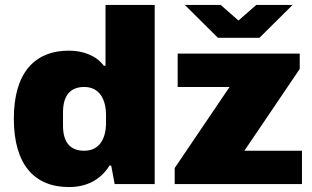

<svg xmlns="http://www.w3.org/2000/svg" viewBox="-20 -745 1263 777"><path d="M259 12C328 12 386 -15 423 -75H430L444 0H606V-725H407V-479H400C369 -521 315 -540 259 -540C119 -540 36 -449 36 -265C36 -79 119 12 259 12ZM728 -725 862 -592H1030L1164 -725H1017L945 -662L873 -725ZM687 0H1202V-135H969L1193 -466V-528H699V-393H909L687 -65ZM321 -135C259 -135 235 -175 235 -237V-290C235 -352 259 -393 321 -393C383 -393 409 -342 409 -280V-247C409 -185 383 -135 321 -135Z"/></svg>

Font: Archivo Black
Style: Regular
Weight: 900
Designer: Hector Gatti
Foundry: Omnibus-Type
Version: Version 2.001